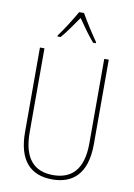

<svg xmlns="http://www.w3.org/2000/svg" viewBox="-102 -1065 759 1088"><g transform="rotate(10 277.0 -521.0)"><path d="M291 -1001H263C239 -958 192 -884 166 -850V-844H184C214 -878 251 -933 277 -970C304 -931 340 -879 371 -844H387V-850C368 -876 316 -956 291 -1001ZM475 -279V-765H449V-279C449 -123 379 -66 277 -66C169 -66 105 -130 105 -283V-765H79V-279C79 -117 150 -41 277 -41C390 -41 475 -103 475 -279Z"/></g></svg>

Font: Noto Sans Tamil UI Condensed Thin
Style: Regular
Weight: 100
Width: 3
Designer: Jelle Bosma - Monotype Design Team
Foundry: Monotype Imaging Inc.
Version: Version 2.004